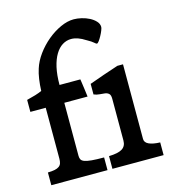

<svg xmlns="http://www.w3.org/2000/svg" viewBox="-107 -797 786 883"><g transform="rotate(-15 286.5 -355.0)"><path d="M563 0H319.3V-60.5Q362.8 -61.5 382.3 -73.7Q401.9 -85.9 401.9 -112.8V-311.5Q401.9 -329.1 394.8 -335.7Q387.7 -342.3 376.5 -344Q365.2 -345.7 351.3 -346.4Q337.4 -347.2 323.7 -353V-403.3Q358.4 -416 393.8 -428.2Q429.2 -440.4 463.9 -451.7H490.7V-96.2Q490.7 -79.1 509.8 -70.3Q528.8 -61.5 563 -60.5ZM438.5 -643.6Q438.5 -638.7 434.1 -627.4Q429.7 -616.2 423.3 -604.5Q417 -592.8 410.4 -583.7Q403.8 -574.7 399.9 -574.7Q396 -574.7 387.9 -582.3Q379.9 -589.8 359.4 -601.1Q357.9 -602.5 356.9 -602.5Q320.8 -626 290 -626Q267.6 -626 248.3 -614Q229 -602.1 214.6 -578.1Q200.2 -554.2 192.1 -518.6Q184.1 -482.9 184.1 -435.5H283.2Q284.2 -430.7 284.9 -424.6Q285.6 -418.5 287.1 -409.2Q288.6 -399.9 290.3 -386Q292 -372.1 294.9 -350.6H184.1V-97.7Q184.1 -87.4 188 -80.3Q191.9 -73.2 203.6 -68.8Q215.3 -64.5 237.3 -62.5Q259.3 -60.5 295.9 -60.5V0H28.3V-60.5Q48.3 -61 61.3 -63.7Q74.2 -66.4 82 -72Q89.8 -77.6 92.8 -86.7Q95.7 -95.7 95.7 -108.4V-350.6H22.5V-407.7Q44.9 -413.1 64 -418.9Q83 -424.8 95.7 -430.7Q96.7 -459.5 100.6 -486.1Q104.5 -512.7 111.3 -533.2Q121.6 -566.4 145 -598.4Q168.5 -630.4 198.5 -655.3Q228.5 -680.2 261.7 -695.3Q294.9 -710.4 324.7 -710.4Q341.8 -710.4 361.6 -705.8Q381.3 -701.2 398.4 -692.4Q415.5 -683.6 427 -671.1Q438.5 -658.7 438.5 -643.6Z"/></g></svg>

Font: XB Niloofar
Style: Bold
Weight: 700
Designer: Behnam
Foundry: Irmug
Version: Version 7.201 2008